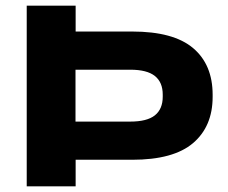

<svg xmlns="http://www.w3.org/2000/svg" viewBox="-20 -659 807 679"><path d="M201.5 -94V-229H440.5Q500 -229 527.8 -251.2Q555.5 -273.5 555.5 -317V-324.5Q555.5 -368 527.8 -390.2Q500 -412.5 440.5 -412.5H200.5V-547.5H447.5Q593.5 -547.5 662.8 -489Q732 -430.5 732 -324V-316.5Q732 -212 662.8 -153Q593.5 -94 447.5 -94ZM74.5 0V-639H247.5V-507.5L247 -447.5V-187L247.5 -131.5V0Z"/></svg>

Font: Anek Latin Expanded
Style: Bold
Weight: 700
Width: 7
Designer: Yesha Goshar
Foundry: Ek Type
Version: Version 1.003